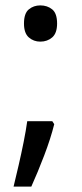

<svg xmlns="http://www.w3.org/2000/svg" viewBox="-20 -570 308 719"><path d="M69.8 -481.9Q69.8 -520 87.9 -534.9Q106 -549.8 130.9 -549.8Q157.2 -549.8 175.5 -534.9Q193.8 -520 193.8 -481.9Q193.8 -445.8 175.5 -429.9Q157.2 -414.1 130.9 -414.1Q106 -414.1 87.9 -429.9Q69.8 -445.8 69.8 -481.9ZM175.8 -116.2 183.1 -105Q169.9 -51.8 145.5 12.2Q121.1 76.2 97.2 128.9H30.8Q40 91.8 50 47.9Q60.1 3.9 68.6 -38.6Q77.1 -81.1 82 -116.2Z"/></svg>

Font: Defago Noto Sans
Style: Regular
Weight: 400
Designer: John M. Durdin
Foundry: Lao IT Dev Co., Ltd.
Version: Version 1.000 2007 initial release